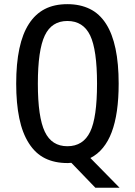

<svg xmlns="http://www.w3.org/2000/svg" viewBox="-20 -762 642 914"><path d="M319.8 13.2Q317.9 13.2 315.7 13.2Q313.5 13.2 310.1 13.7Q306.6 14.2 304.4 14.2Q302.2 14.2 301.3 14.2Q240.2 14.2 194.6 -8.3Q148.9 -30.8 117.7 -79.6Q86.4 -128.4 71.8 -199.2Q57.1 -270 57.1 -363.8Q57.1 -555.2 117.7 -648.4Q147.9 -695.3 193.1 -718.8Q238.3 -742.2 300.8 -742.2Q360.8 -742.2 407.2 -719.7Q453.6 -697.3 484.9 -648.4Q544.9 -554.7 544.9 -363.8Q544.9 -220.7 511.7 -132.8Q495.6 -89.8 470.2 -58.6Q444.8 -27.3 410.2 -9.8L549.3 131.8H434.1ZM300.8 -65.9Q376 -65.9 409.2 -134.8Q441.9 -202.1 441.9 -363.8Q441.9 -524.9 409.2 -593.3Q376 -662.1 300.8 -662.1Q226.1 -662.1 193.4 -593.3Q160.2 -523.9 160.2 -363.8Q160.2 -204.1 193.4 -134.8Q226.1 -65.9 300.8 -65.9Z"/></svg>

Font: Hack
Style: Regular
Weight: 400
Monospace: yes
Designer: Christopher Simpkins
Foundry: Christopher Simpkins
Version: Version 2.019; ttfautohint (v1.4.1) -l 4 -r 80 -G 350 -x 0 -